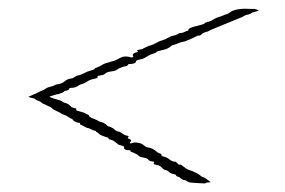

<svg xmlns="http://www.w3.org/2000/svg" viewBox="-20 -431 663 446"><path d="M295.9 -288.6Q295.9 -282.2 278.8 -282.2L274.9 -277.8L266.1 -275.9Q262.7 -274.4 258.8 -272.9Q254.9 -272 251.5 -269Q248 -266.1 238.3 -265.1Q228.5 -263.7 225.1 -260.7Q222.2 -257.8 219.2 -256.8L208 -254.9Q206.1 -253.9 206.5 -252.4Q207 -251 205.6 -250Q204.1 -249 199.2 -248Q194.3 -247.1 191.4 -246.1Q188.5 -245.1 186 -243.7Q183.1 -242.2 180.2 -240.2Q176.8 -238.3 174.8 -237.3Q172.9 -236.3 169.4 -235.4Q166 -234.9 160.2 -231Q154.3 -227.1 147.5 -227.1Q140.6 -227.1 140.1 -224.1V-223.1Q137.2 -220.2 130.9 -220.2Q125.5 -214.8 122.1 -214.8Q116.2 -211.9 111.8 -211.9L95.2 -207Q96.7 -204.1 109.9 -200.7Q123 -197.3 125 -194.8Q127 -192.9 132.8 -191.4Q138.7 -189.9 141.6 -186.5Q145 -183.1 146.5 -182.1Q147.9 -181.2 151.9 -180.2Q155.8 -179.2 157.2 -178.7Q158.2 -177.7 157.2 -176.8Q156.2 -175.8 157.2 -174.8Q158.2 -173.8 166 -171.9Q173.8 -169.9 175.8 -168.9L187 -163.1V-161.1Q190.9 -157.2 197.3 -155.3Q204.1 -152.8 205.6 -151.9Q207 -150.9 208.5 -149.9Q210 -148.9 213.9 -147.9Q217.8 -147 220.7 -145.5Q223.6 -144 227.1 -141.1Q230 -138.2 231.4 -137.7Q232.9 -137.2 236.3 -136.2Q239.3 -134.8 241.2 -133.8Q243.2 -132.8 245.1 -130.9Q251 -125 257.8 -125L270 -117.2L277.8 -115.2Q279.8 -114.3 277.8 -112.3Q275.9 -110.4 276.9 -109.9L278.8 -108.9Q285.6 -106.9 284.2 -103Q275.9 -94.7 292 -100.1Q307.1 -99.6 312.5 -94.7Q317.9 -89.8 322.3 -88.9Q335 -86.4 340.8 -81.1Q346.7 -75.7 351.1 -74.7Q355 -73.7 355 -71.3Q355 -68.8 356.4 -68.4Q357.9 -67.9 361.8 -66.9Q368.7 -64.9 374.5 -60.1Q380.4 -55.2 388.2 -55.2Q389.2 -54.7 395 -48.8Q400.9 -48.8 402.8 -46.9Q404.3 -44.9 406.2 -43.9Q408.2 -43 409.2 -42Q410.2 -41 411.6 -40Q416 -37.1 420.9 -35.6Q425.8 -34.2 427.7 -33.2Q429.2 -32.2 430.7 -31.7Q432.1 -31.2 436 -29.3Q439.9 -27.3 441.9 -25.9Q444.3 -24.4 446.3 -22.5Q448.2 -20.5 451.2 -19.5Q455.6 -18.6 457.5 -16.6Q460 -14.6 464.4 -11.7Q468.8 -8.8 469.2 -7.8L460 -6.8L458 -5.9Q457 -4.9 455.6 -4.9Q454.1 -4.9 436 -5.9L423.8 -6.8Q418.9 -6.8 411.1 -12.2Q403.8 -12.2 396 -20Q392.1 -20 389.2 -22.9V-23.9Q389.2 -25.4 382.3 -26.9Q375.5 -28.3 372.6 -31.7Q369.1 -35.2 366.2 -35.6Q363.3 -36.1 361.3 -37.1Q359.4 -38.1 356 -41.5Q353 -44.9 350.6 -45.9Q348.6 -46.9 343.8 -47.9Q338.9 -48.8 337.4 -49.8Q335.9 -50.8 337.4 -52.7Q338.9 -54.7 337.9 -55.2L328.1 -57.1Q326.2 -58.1 324.7 -60.1Q322.3 -63.5 313.5 -64.9Q304.7 -66.4 302.2 -68.8Q299.8 -71.8 298.3 -72.3Q296.9 -72.8 294.4 -74.2Q292 -75.7 288.1 -77.1Q284.2 -78.1 283.7 -78.6Q283.2 -79.1 283.2 -80.1Q283.2 -81.1 282.2 -82Q272 -82 269.5 -84.5Q267.1 -86.9 268.1 -88.4Q269 -89.8 268.1 -90.8L254.9 -95.2Q252 -97.2 247.6 -101.1Q243.2 -105 238.8 -106Q234.9 -106.9 233.9 -107.4Q232.9 -107.9 232.4 -109.4Q231.9 -110.8 230.5 -111.3Q229 -111.8 222.7 -113.8Q215.8 -116.2 213.9 -117.2Q211.9 -118.2 209 -121.1Q206.1 -124 203.1 -125Q203.1 -127 200.2 -127.4Q197.3 -127.9 195.3 -128.9Q193.4 -129.9 192.4 -130.4Q190.9 -130.9 189.5 -131.8Q188 -132.8 185.1 -133.3Q182.1 -133.8 180.2 -134.8Q178.7 -135.7 176.8 -136.7Q174.8 -137.7 173.8 -138.2Q172.9 -139.2 171.9 -139.2L166 -142.1V-143.6Q166 -146 162.1 -146Q158.2 -146 154.3 -148.4Q150.4 -150.9 149.4 -152.3Q148.9 -153.8 147.9 -154.3Q147 -154.8 145.5 -155.3Q144 -156.2 142.1 -157.2Q140.1 -158.2 136.7 -160.6Q133.3 -163.1 127.9 -164.6Q123 -166 121.1 -168Q119.1 -169.9 110.8 -173.3Q103 -176.8 101.6 -178.7Q100.1 -180.7 99.1 -181.2L81.1 -189.9Q79.1 -189.9 76.2 -192.9Q73.2 -195.8 68.8 -196.8Q64 -198.2 60.1 -202.1Q58.1 -202.1 55.2 -203.1Q52.7 -204.1 49.8 -204.6Q46.9 -205.1 45.9 -206.1Q55.7 -210.9 57.6 -211.4Q59.6 -211.9 67.4 -215.8Q74.7 -219.7 77.6 -220.7Q80.1 -221.2 83 -223.1Q85.9 -225.1 88.4 -226.6Q90.8 -228 96.7 -229.5Q102.1 -231 103.5 -231.4Q105 -231.9 106.4 -232.9Q109.4 -234.9 116.7 -235.8Q124.5 -237.3 128.9 -241.2Q138.2 -249 147.9 -249L158.2 -254.9Q168.9 -257.3 174.8 -260.7Q182.6 -265.1 190.9 -267.1Q198.7 -269 199.7 -271Q200.7 -273.4 205.6 -274.4Q210 -275.9 215.8 -279.3Q221.7 -283.2 225.6 -284.2Q229.5 -285.2 232.4 -286.1Q235.8 -287.1 238.8 -288.1Q241.2 -289.1 244.1 -289.6Q247.1 -290 255.9 -294.9Q264.6 -299.8 271.5 -299.8Q278.3 -299.8 282.2 -298.3Q285.2 -296.9 288.1 -297.9Q291 -298.8 288.1 -303.2Q289.1 -306.2 292 -308.1L299.8 -310.1Q300.8 -311 299.3 -312.5Q297.9 -314 299.8 -314.9L310.1 -316.9Q313 -318.8 317.9 -320.8Q322.3 -323.2 325.2 -324.2Q328.1 -325.2 331.5 -326.2Q335 -327.1 336.9 -328.1Q338.9 -329.1 342.3 -331.1Q352.1 -336.4 356.9 -337.4Q361.8 -338.4 369.6 -342.8Q377 -347.2 382.3 -348.1Q387.7 -349.1 389.6 -350.1Q391.1 -351.1 397 -354Q404.3 -354 413.1 -358.9Q418 -358.9 418 -362.3Q418 -366.2 436.5 -370.6Q455.1 -375 455.1 -376.5Q455.1 -378.4 461.9 -379.9Q468.8 -381.3 475.6 -385.7Q482.4 -390.1 488.3 -391.6Q494.1 -393.1 495.6 -394Q497.6 -395 504.4 -397.5Q511.7 -399.4 516.1 -403.8Q531.7 -412.6 564.9 -410.2Q568.4 -410.2 571.8 -410.2L578.1 -408.2Q581.1 -407.2 580.1 -405.8L565.9 -401.9Q564 -400.9 563 -399.9Q562 -398.9 560.5 -398.4Q559.1 -397.9 555.2 -397Q550.8 -396 548.8 -395Q546.9 -394 543.9 -392.1Q541 -390.1 539.1 -390.1L470.2 -361.8L462.9 -357.9Q461.9 -357.9 456.1 -356Q450.2 -354 448.2 -351.1Q446.3 -348.1 439 -348.1L419.9 -338.9Q417 -338.9 414.6 -336.9Q412.1 -335 405.8 -334Q399.4 -333 393.1 -330.1Q385.7 -327.1 382.8 -326.7Q379.4 -326.2 374 -321.3Q368.2 -316.9 356.4 -314.5Q344.7 -312 343.3 -310.1Q341.3 -307.6 335.4 -306.2Q329.6 -304.7 323.2 -300.8Q316.9 -296.9 314 -295.4Q311 -293.9 305.7 -293Q295.9 -291 295.9 -288.6Z"/></svg>

Font: AntiqueNobleLightItalic
Style: LightItalic
Weight: 400
Version: Version 001.000